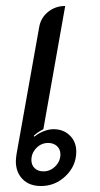

<svg xmlns="http://www.w3.org/2000/svg" viewBox="-20 -613 336 642"><path d="M33 -74Q33 -80 35 -96L111 -522Q116 -553 140.5 -573Q165 -593 198 -593L125 -181Q104 -170 93 -159L95 -156Q108 -167 125.5 -174Q143 -181 159 -181Q192 -181 213.5 -160Q235 -139 235 -106Q235 -59 200 -25Q165 9 117 9Q78 9 55.5 -14Q33 -37 33 -74ZM182 -97Q182 -114 170.5 -124.5Q159 -135 141 -135Q118 -135 101.5 -118Q85 -101 85 -78Q85 -61 96 -50.5Q107 -40 125 -40Q148 -40 165 -57Q182 -74 182 -97Z"/></svg>

Font: K2D Light
Style: Italic
Weight: 300
Italic angle: -10°
Designer: Katatrad Aksorn Co.,Ltd.
Foundry: Cadson Demak Co.,Ltd.
Version: Version 1.000; ttfautohint (v1.6)